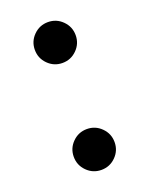

<svg xmlns="http://www.w3.org/2000/svg" viewBox="-110 -580 515 663"><g transform="rotate(-20 148.0 -248.5)"><path d="M223 -445Q223 -414 201 -392Q179 -370 148 -370Q117 -370 95 -392Q73 -414 73 -445Q73 -476 95 -498Q117 -520 148 -520Q179 -520 201 -498Q223 -476 223 -445ZM223 -52Q223 -21 201 1Q179 23 148 23Q117 23 95 1Q73 -21 73 -52Q73 -83 95 -105Q117 -127 148 -127Q179 -127 201 -105Q223 -83 223 -52Z"/></g></svg>

Font: Stick
Style: Regular
Weight: 400
Designer: Fontworks Inc.
Foundry: Fontworks Inc.
Version: Version 1.100